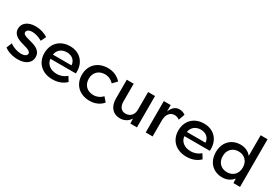

<svg xmlns="http://www.w3.org/2000/svg" viewBox="39 -1701 3782 2651"><g transform="rotate(30 1930.0 -375.0)"><path d="M240 -510C110 -510 42 -443 42 -361C42 -284 95 -237 218 -206C318 -181 341 -159 341 -132C341 -104 311 -80 250 -80C192 -80 123 -102 70 -142L35 -55C89 -14 166 10 250 10C381 10 451 -55 451 -139C451 -222 395 -268 274 -297C171 -322 152 -340 152 -366C152 -393 177 -420 240 -420C293 -420 351 -399 397 -371L437 -452C386 -488 314 -510 240 -510Z M526 -250C526 -94 636 10 801 10C893 10 969 -22 1016 -72L971 -143C932 -108 878 -85 816 -85C715 -85 645 -140 638 -223H1044V-255C1044 -406 942 -510 791 -510C632 -510 526 -406 526 -250ZM639 -290C650 -366 709 -415 791 -415C874 -415 930 -367 936 -290Z M1601 -81 1542 -149C1510 -110 1456 -85 1399 -85C1300 -85 1234 -151 1234 -250C1234 -349 1300 -415 1399 -415C1456 -415 1508 -390 1540 -351L1604 -418C1558 -472 1486 -510 1394 -510C1232 -510 1124 -406 1124 -250C1124 -94 1232 10 1394 10C1486 10 1557 -27 1601 -81Z M1876 10C1949 10 2005 -23 2038 -79L2041 0H2146V-500H2036V-220C2036 -137 1988 -85 1911 -85C1846 -85 1806 -135 1806 -215V-500H1696V-200C1696 -71 1766 10 1876 10Z M2593 -381 2628 -479C2601 -498 2571 -510 2531 -510C2473 -510 2426 -474 2396 -398V-500H2286V0H2396V-255C2396 -368 2458 -408 2511 -408C2541 -408 2569 -398 2593 -381Z M2662 -250C2662 -94 2772 10 2937 10C3029 10 3105 -22 3152 -72L3107 -143C3068 -108 3014 -85 2952 -85C2851 -85 2781 -140 2774 -223H3180V-255C3180 -406 3078 -510 2927 -510C2768 -510 2662 -406 2662 -250ZM2775 -290C2786 -366 2845 -415 2927 -415C3010 -415 3066 -367 3072 -290Z M3685 0H3790V-760H3680V-431C3640 -481 3581 -510 3508 -510C3361 -510 3260 -406 3260 -250C3260 -94 3361 10 3508 10C3582 10 3642 -20 3681 -71ZM3530 -85C3434 -85 3370 -151 3370 -250C3370 -349 3434 -415 3530 -415C3626 -415 3690 -349 3690 -250C3690 -151 3626 -85 3530 -85Z"/></g></svg>

Font: Gully Medium
Style: Regular
Weight: 500
Designer: jaikishan Patel
Foundry: MagicType
Version: Version 1.000;Glyphs 3.2 (3242)